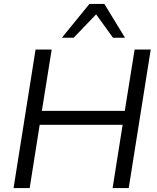

<svg xmlns="http://www.w3.org/2000/svg" viewBox="-20 -957 801 977"><path d="M49 0 161 -705H243L193 -393H615L665 -705H747L635 0H553L604 -322H182L131 0ZM295 -765 435 -937H511L616 -765H555L469 -884L355 -765Z"/></svg>

Font: Nunito Sans
Style: Italic
Weight: 400
Italic angle: -9°
Designer: Vernon Adams
Foundry: Vernon Adams
Version: Version 3.006; ttfautohint (v1.8.3)